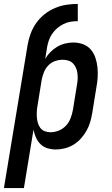

<svg xmlns="http://www.w3.org/2000/svg" viewBox="-50 -755 570 980"><path d="M-30 205 91 -526Q96 -555 106.5 -583.5Q117 -612 135 -637.5Q153 -663 177.5 -682.5Q202 -702 230.5 -714Q259 -726 288 -730.5Q317 -735 347 -735V-647Q328 -647 310 -644Q292 -641 274.5 -632.5Q257 -624 242 -611Q227 -598 216 -582Q205 -566 199 -548Q193 -530 190 -512L181 -455Q192 -474 208 -490Q224 -506 243 -517Q262 -528 283 -533Q304 -538 325 -538Q351 -538 374.5 -529Q398 -520 413.5 -502Q429 -484 437 -460Q445 -436 447.5 -411.5Q450 -387 448.5 -360.5Q447 -334 442 -309L421 -179Q417 -155 410.5 -132.5Q404 -110 392 -88.5Q380 -67 363.5 -48.5Q347 -30 326 -17Q305 -4 281.5 2Q258 8 235 8Q213 8 192 1.5Q171 -5 156.5 -19.5Q142 -34 133.5 -53Q125 -72 121 -93L72 205ZM207 -80Q229 -80 250 -88.5Q271 -97 286.5 -113.5Q302 -130 310 -151Q318 -172 322 -193L343 -323Q346 -338 346.5 -353Q347 -368 345 -382Q343 -396 337.5 -409Q332 -422 322 -432Q312 -442 298 -446Q284 -450 270 -450Q250 -450 230.5 -443Q211 -436 196.5 -421Q182 -406 174.5 -387Q167 -368 163 -349L142 -219Q139 -203 138 -187.5Q137 -172 138 -157.5Q139 -143 143 -128.5Q147 -114 155.5 -102.5Q164 -91 178 -85.5Q192 -80 207 -80Z"/></svg>

Font: Iosevka Curly Semibold Oblique
Style: Regular
Weight: 600
Italic angle: -9°
Monospace: yes
Designer: Belleve Invis
Foundry: Belleve Invis
Version: Version 11.1.0; ttfautohint (v1.8.3)